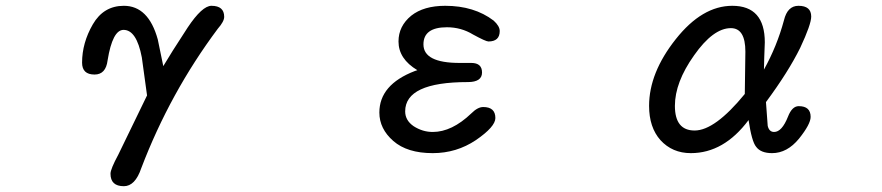

<svg xmlns="http://www.w3.org/2000/svg" viewBox="-20 -507 3040 662"><path d="M361 92Q361 76 388 26L487 -178L469 -309Q451 -404 406 -404Q368 -404 351 -299Q345 -250 306 -250Q263 -250 263 -291Q263 -359 300 -423Q337 -487 407 -487Q492 -487 524 -371L543 -279Q567 -320 627 -412Q677 -487 709 -487Q753 -487 753 -449Q753 -433 731 -408Q566 -187 467 73Q446 135 407 135Q361 135 361 92Z M1336 -21Q1288 -63 1288 -119Q1288 -215 1410 -262L1419 -265Q1354 -304 1354 -364Q1354 -417 1398 -453Q1441 -487 1515 -487Q1615 -487 1682 -436Q1703 -417 1703 -400Q1703 -364 1664 -364Q1655 -364 1611 -388Q1570 -413 1521 -413Q1440 -413 1440 -354Q1440 -290 1565 -290H1605Q1642 -290 1642 -257Q1642 -224 1593 -224Q1377 -224 1377 -123Q1377 -92 1406 -72Q1437 -52 1472 -52Q1538 -52 1605 -116Q1627 -138 1646 -138Q1688 -138 1688 -100Q1688 -70 1621 -24Q1554 21 1472 21Q1384 21 1336 -21Z M2257 -24Q2218 -68 2218 -142Q2218 -256 2310 -372Q2401 -487 2505 -487Q2617 -487 2617 -361L2615 -307L2614 -267Q2659 -348 2683 -437Q2695 -487 2733 -487Q2777 -487 2777 -450Q2777 -423 2739 -342Q2698 -259 2621 -155L2627 -73Q2632 -52 2649 -52Q2676 -52 2697 -105Q2711 -141 2734 -141Q2775 -141 2775 -104Q2775 -79 2735 -29Q2694 21 2642 21Q2603 21 2587 -1Q2572 -19 2561 -93Q2476 21 2362 21Q2298 21 2257 -24ZM2375 -57Q2445 -57 2548 -183L2550 -329Q2550 -410 2500 -410Q2439 -410 2373 -316Q2307 -223 2307 -142Q2307 -57 2375 -57Z"/></svg>

Font: 寒蝉全圆体
Style: Regular
Weight: 400
Designer: Warren2060
      Designed by Motoya company      

      [Varela Round]
      Joe Prince(Latin component); Avraham Cornf
Foundry: ChillType
Version: Version 3.200